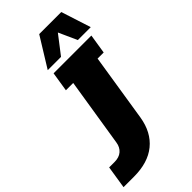

<svg xmlns="http://www.w3.org/2000/svg" viewBox="-391 -873 1114 1114"><g transform="rotate(-45 166.0 -316.0)"><path d="M-10 171H-95L-73 31H-29Q9 31 31.5 11.5Q54 -8 59 -42L126 -463H66L85 -583H395L376 -463H326L260 -45Q243 59 174.5 115Q106 171 -10 171ZM74 -620 187 -803H368L427 -620H321L270 -733L183 -620Z"/></g></svg>

Font: Rokkitt SemiBold Black
Style: Italic
Weight: 900
Italic angle: -9°
Version: Version 3.103